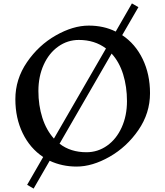

<svg xmlns="http://www.w3.org/2000/svg" viewBox="-20 -955 969 1125"><path d="M859 -409Q859 -292 791 -193Q723 -94 622 -36.5Q521 21 429 21Q344 21 271 -13L177 150L139 128L233 -35Q156 -86 113 -174.5Q70 -263 70 -374Q70 -491 138 -590.5Q206 -690 307 -747.5Q408 -805 500 -805Q588 -805 658 -770L753 -935L791 -913L696 -749Q773 -698 816 -609Q859 -520 859 -409ZM296 -143 601 -671Q535 -721 442 -721Q376 -721 321.5 -682.5Q267 -644 236 -575.5Q205 -507 205 -422Q205 -338 228 -265.5Q251 -193 296 -143ZM724 -362Q724 -447 701.5 -519.5Q679 -592 634 -641L329 -113Q393 -63 487 -63Q553 -63 607.5 -101.5Q662 -140 693 -208.5Q724 -277 724 -362Z"/></svg>

Font: Inknut
Style: Antiqua
Weight: 400
Designer: Claus Eggers Srensen
Foundry: Claus Eggers Srensen
Version: Version 1.000; ttfautohint (v1.2) -l 7 -r 28 -G 50 -x 13 -D 